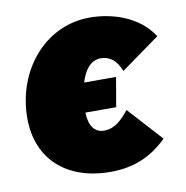

<svg xmlns="http://www.w3.org/2000/svg" viewBox="-67 -598 654 676"><g transform="rotate(-10 260.0 -260.0)"><path d="M276 14C360 14 423 -14 479 -69L368 -191C342 -158 316 -133 278 -133C244 -133 225 -160 224 -207H334L352 -312H238C250 -352 272 -386 310 -386C343 -386 367 -366 381 -328L520 -428C470 -506 374 -534 297 -534C133 -534 19 -389 19 -223C19 -76 119 14 276 14Z"/></g></svg>

Font: Fixel Text 20240404 Black
Style: Italic
Weight: 900
Width: 4
Italic angle: -10°
Designer: AlfaBravo + MacPaw
Foundry: Kyrylo Tkachov, Marchela Mozhyna, Serhii Makarenko, Maria Weinstein, Zakhar Kryvoshyya
Version: Version 1.211;Glyphs 3.2 (3225)